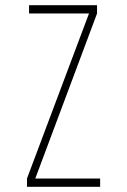

<svg xmlns="http://www.w3.org/2000/svg" viewBox="-20 -720 490 740"><path d="M116 -32H366V0H84V-32L323 -668H92V-700H354V-668Z"/></svg>

Font: League Mono Condensed Thin
Style: Regular
Weight: 100
Width: 1
Designer: Tyler Finck
Foundry: The League of Moveable Type / Tyler Finck
Version: Version 2.210